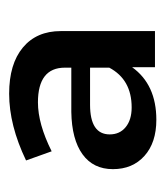

<svg xmlns="http://www.w3.org/2000/svg" viewBox="9 -826 362 420"><g transform="rotate(-90 190.0 -616.0)"><path d="M195 -777Q260 -777 296 -747Q332 -717 332 -664V-458H253V-508Q215 -455 138 -455Q88 -455 59 -481Q30 -507 30 -550Q30 -593 62.5 -616.5Q95 -640 155 -641H252V-655Q252 -714 176 -714Q129 -714 69 -684L49 -740Q126 -777 195 -777ZM165 -509Q226 -509 252 -558V-600H171Q106 -600 106 -557Q106 -535 122 -522Q138 -509 165 -509Z"/></g></svg>

Font: Steamflix Grotesk
Style: Regular
Weight: 400
Designer: Julieta Ulanovsky
Foundry: Julieta Ulanovsky
Version: Version 4.000;PS 004.000;hotconv 1.0.88;makeotf.lib2.5.64775